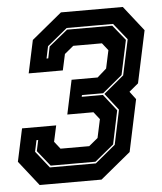

<svg xmlns="http://www.w3.org/2000/svg" viewBox="-66 -745 668 790"><g transform="rotate(-5 268.0 -350.0)"><path d="M66 0 -15 -103 14 -238.5H155L140.5 -172L164.5 -141.5H283L320 -172L336.5 -248.5L312.5 -279H204.5L234.5 -420H342L380 -453.5L396 -528L372 -558.5H253.5L216.5 -528L202 -461.5H61L90 -597L215 -700H470.5L551.5 -597L505.5 -381.5L467.5 -350L492 -317.5L446.5 -103L321.5 0ZM114 -68.5H304L388 -138L418 -280.5L364 -350L447.5 -419.5L479 -566L424.5 -634H233L150 -566L139.5 -516H146.5L156.5 -564L234 -627H420.5L471.5 -564L441 -421.5L359 -353.5H271.5L270 -346.5H357.5L410.5 -278.5L381.5 -140L303 -75.5H118L66.5 -140L76 -185H69L59 -138Z"/></g></svg>

Font: Tourney Thin ExtraBold
Style: Italic
Weight: 800
Italic angle: -12°
Version: Version 1.015